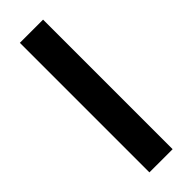

<svg xmlns="http://www.w3.org/2000/svg" viewBox="-247 -748 765 765"><g transform="rotate(-45 136.0 -365.0)"><path d="M71.3 -730V0H202.1V-730Z"/></g></svg>

Font: Wand UI Pro Bold
Style: Regular
Weight: 700
Designer: Andreas Faust
Version: Version 1.003;FEAKit 1.0